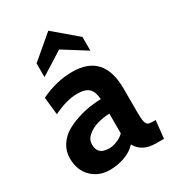

<svg xmlns="http://www.w3.org/2000/svg" viewBox="-183 -846 863 957"><g transform="rotate(-30 249.0 -367.5)"><path d="M246 -637 114 -554V-633L246 -745L378 -633V-554ZM166 10Q104 10 62.5 -30.5Q21 -71 21 -140Q21 -180 41.5 -212.2Q62 -244.5 92.5 -263.2Q123 -282 162.8 -295Q202.5 -308 236.2 -313Q270 -318 302 -319Q299.5 -362.5 279.2 -381.8Q259 -401 212 -401Q152.5 -401 75 -363L64 -464Q155 -508 246 -508Q427 -508 427 -307V-172Q427 -134 431 -117.5Q435 -101 443 -96.5Q451 -92 471 -92H487L476 10H431Q350.5 10 319 -48Q294.5 -20.5 253.2 -5.2Q212 10 166 10ZM218 -85Q236.5 -85 260.8 -94.2Q285 -103.5 303 -121V-235Q265.5 -233.5 232.2 -223.8Q199 -214 175 -193.5Q151 -173 151 -145Q151 -114 167 -99.5Q183 -85 218 -85Z"/></g></svg>

Font: Cabin
Style: Bold
Weight: 700
Designer: Pablo Impallari
Foundry: Pablo Impallari. http://www.impallari.com Igino Marini. http://www.ikern.com
Version: Version 3.001;hotconv 1.0.109;makeotfexe 2.5.65596